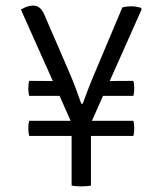

<svg xmlns="http://www.w3.org/2000/svg" viewBox="-20 -662 580 685"><path d="M84 -177Q81 -189.5 81 -204Q81 -219 84 -231H232L192.5 -320H84Q81 -331 81 -346.5Q81 -361 84 -373.5L168.5 -373L54.5 -628Q68.5 -636 78.8 -639Q89 -642 99 -642Q124.5 -642 138 -610L227 -404.5Q240 -374 250.2 -346.8Q260.5 -319.5 270 -292H275Q284.5 -318 296 -347.8Q307.5 -377.5 319 -404L416.5 -635.5Q424 -637.5 432.8 -638.5Q441.5 -639.5 448.5 -639.5Q458 -639.5 466.2 -638Q474.5 -636.5 482.5 -634.5L485.5 -629L371.5 -373L456 -373.5Q459 -361 459 -347Q459 -333 456 -320H347.5L308 -231H456Q459 -219 459 -204.5Q459 -190.5 456 -177H304.5V0Q297.5 1.5 287.8 2.2Q278 3 269 3Q261 3 251.8 2.2Q242.5 1.5 235.5 0V-177Z"/></svg>

Font: Signika Negative SC Light
Style: Regular
Weight: 300
Designer: Anna Giedryś
Foundry: Anna Giedryś
Version: Version 2.000; ttfautohint (v1.8.3) -l 8 -r 50 -G 200 -x 9 -